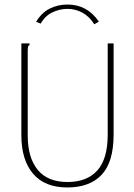

<svg xmlns="http://www.w3.org/2000/svg" viewBox="-20 -814 590 845"><path d="M276 11Q177 11 125.5 -49.5Q74 -110 74 -219V-623H110V-616Q104 -613 103 -606.5Q102 -600 102 -584V-218Q102 -120 146 -66.5Q190 -13 277 -13Q363 -13 408.5 -64Q454 -115 454 -221V-623H480V-222Q480 -101 427.5 -45Q375 11 276 11ZM159 -710 139 -718Q163 -758 198.5 -776Q234 -794 277 -794Q364 -794 415 -719L395 -707Q374 -741 343 -758Q312 -775 277 -775Q243 -775 210.5 -759.5Q178 -744 159 -710Z"/></svg>

Font: Inconsolata SemiExpanded ExtraLight
Style: Regular
Weight: 200
Width: 6
Monospace: yes
Designer: Raph Levien, Cyreal, Brenton Simpson
Foundry: Raph Levien, Cyreal, Google
Version: Version 3.001; ttfautohint (v1.8.2.53-6de2)